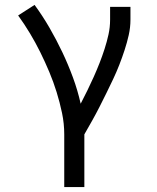

<svg xmlns="http://www.w3.org/2000/svg" viewBox="-20 -548 640 783"><path d="M242 215V0Q242 -44 233 -87Q224 -130 211 -172Q198 -214 181 -254.5Q164 -295 144.5 -334.5Q125 -374 102.5 -411.5Q80 -449 54 -485L121 -528Q154 -483 182 -434.5Q210 -386 234 -335.5Q258 -285 277.5 -232Q297 -179 309 -125Q323 -152 336.5 -179.5Q350 -207 362.5 -235Q375 -263 386 -291Q397 -319 406.5 -348.5Q416 -378 422.5 -407.5Q429 -437 429 -468V-520H512V-468Q512 -436 505 -405Q498 -374 488 -343.5Q478 -313 466.5 -283.5Q455 -254 441.5 -225.5Q428 -197 414 -168.5Q400 -140 385.5 -111.5Q371 -83 355.5 -55.5Q340 -28 324 0V215Z"/></svg>

Font: Nova
Style: Regular
Weight: 400
Monospace: yes
Designer: Belleve Invis
Foundry: Belleve Invis
Version: Version 24.1.4; ttfautohint (v1.8.4)